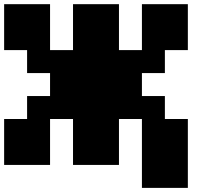

<svg xmlns="http://www.w3.org/2000/svg" viewBox="-20 -798 1040 929"><path d="M111.1 -555.6H0V-777.8H222.2V-555.6H333.3V-777.8H555.6V-555.6H666.7V-777.8H888.9V-555.6H777.8V-444.4H666.7V-333.3H777.8V-222.2H888.9V111.1H666.7V-222.2H555.6V0H333.3V-222.2H222.2V0H0V-222.2H111.1V-333.3H222.2V-444.4H111.1Z"/></svg>

Font: Pixeloid Sans
Style: Bold
Weight: 700
Monospace: yes
Designer: GGBot
Version: 0.3